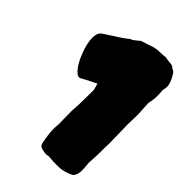

<svg xmlns="http://www.w3.org/2000/svg" viewBox="-255 -966 1117 1117"><g transform="rotate(45 303.5 -408.0)"><path d="M438.5 38.1 395.5 37.6Q388.7 36.1 381.3 36.1Q370.1 36.1 355.5 34.7Q346.2 37.6 336.9 37.6Q309.6 35.6 292 27.8Q281.2 22.5 277.3 6.8Q265.6 -49.3 264.2 -95.2Q264.2 -117.2 266.6 -139.2L265.1 -237.3Q265.1 -256.8 267.1 -276.9Q268.6 -291.5 268.6 -307.1Q268.6 -327.1 270 -421.9Q265.6 -443.8 258.8 -464.4Q211.4 -441.9 165.5 -416.5Q161.1 -414.6 156.7 -414.6Q140.1 -414.6 116.9 -443.6Q93.8 -472.7 73.7 -523.9Q48.8 -586.4 48.8 -634.3Q48.8 -670.9 69.8 -687.5Q97.2 -706.5 125.5 -724.1Q183.6 -759.8 210.9 -783.7Q222.7 -786.1 233.4 -795.9Q240.2 -801.8 249.5 -808.6Q255.4 -813 262.2 -819.3L327.1 -840.8Q354 -850.6 382.3 -850.8Q410.6 -851.1 431.2 -854Q467.8 -847.7 479.7 -847.7Q491.7 -847.7 506.3 -833.5Q523.4 -829.6 532.7 -810.1Q558.6 -767.1 558.6 -738.3Q558.6 -725.1 554.2 -710.4L553.7 -704.1Q553.7 -701.2 554.4 -697.3Q555.2 -693.4 555.2 -689.5Q555.2 -681.2 555.7 -673.8Q556.2 -666.5 556.2 -660.2Q556.2 -629.9 547.9 -595.2Q551.8 -516.1 552.7 -504.9Q552.7 -464.4 550.8 -424.3L554.2 -261.7Q554.2 -247.6 552.7 -232.4Q552.7 -175.3 551.3 -150.9Q548.8 -113.8 548.8 -106.4Q549.3 -92.3 550.8 -78.1Q552.7 -59.1 552.7 -40.5Q552.2 -4.4 533.2 12.7Q484.4 38.1 438.5 38.1Z"/></g></svg>

Font: Kaph
Style: Regular
Weight: 400
Designer: GGBotNet
Foundry: f0n7.com
Version: 1.10